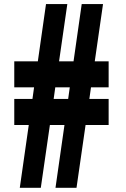

<svg xmlns="http://www.w3.org/2000/svg" viewBox="-20 -899 602 919"><path d="M48.3 -300.8V-425.3H135.3L143.1 -481H48.3V-605.5H161.1L200.2 -879.4H302.2L262.7 -605.5H332L371.1 -879.4H473.1L433.6 -605.5H500V-481H415.5L407.7 -425.3H500V-300.8H389.6L346.2 0H245.6L288.6 -300.8H218.8L175.3 0H74.7L117.7 -300.8ZM236.8 -425.3H306.2L314 -481H244.6Z"/></svg>

Font: Oswald-Bold
Style: Bold
Weight: 700
Designer: vernon adams
Foundry: vernon adams
Version: Version 2.002; ttfautohint (v0.92.18-e454-dirty) -l 8 -r 50 